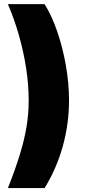

<svg xmlns="http://www.w3.org/2000/svg" viewBox="-20 -790 418 948"><path d="M19 138.7Q55.2 47.4 77.6 -25.6Q100.1 -98.6 110.8 -163.1Q121.6 -227.5 121.6 -293.9Q121.6 -371.6 108.9 -453.9Q96.2 -536.1 73.2 -616.7Q50.3 -697.3 19 -769.5H200.2Q235.8 -712.9 262.9 -633.5Q290 -554.2 305.4 -466.1Q320.8 -377.9 320.8 -293.9Q320.8 -179.2 290.3 -68.8Q259.8 41.5 200.2 138.7Z"/></svg>

Font: Inter 20pt Black
Style: Regular
Weight: 900
Version: Version 4.001;git-66647c0bb